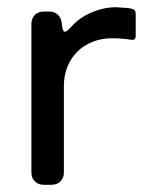

<svg xmlns="http://www.w3.org/2000/svg" viewBox="-20 -512 419 532"><path d="M67 -34V-446Q67 -461 76.5 -470.5Q86 -480 101 -480H117Q131 -480 140.5 -471Q150 -462 151 -448L152 -443Q153 -424 160 -424Q164 -424 175 -435Q198 -462 232.5 -477Q267 -492 302 -492L330 -490H334L344 -488Q356 -486 356 -474V-413Q356 -399 342 -402L328 -404Q320 -405 310.5 -405.5Q301 -406 291 -406Q262 -406 237.5 -396.5Q213 -387 195 -369.5Q177 -352 167 -327.5Q157 -303 157 -274V-34Q157 -19 147.5 -9.5Q138 0 123 0H101Q86 0 76.5 -9.5Q67 -19 67 -34Z"/></svg>

Font: Higure Gothic Medium
Style: Regular
Weight: 500
Designer: Yoshimichi Ohira
Foundry: Positype
Version: Version 1.000